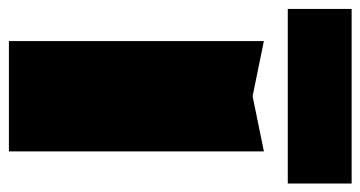

<svg xmlns="http://www.w3.org/2000/svg" viewBox="-240 -616 829 442"><g transform="rotate(90 175.0 -394.5)"><path d="M-26 -642V-789H376V-642ZM48 -587 175 -561 302 -587V0H48Z"/></g></svg>

Font: Bounded
Style: Regular
Weight: 900
Designer: Vlad Churkin
Version: Version 1.0